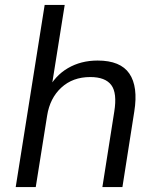

<svg xmlns="http://www.w3.org/2000/svg" viewBox="-20 -756 635 776"><path d="M43.5 0 160.5 -736H241.5L186.4 -390.7H171.9Q201.9 -450 254.5 -480.6Q307.1 -511.3 374.4 -511.3Q466.9 -511.3 502.8 -458.6Q538.8 -405.9 522.8 -305.8L474.8 0H393.8L441.8 -304.7Q454 -380 429.7 -412.3Q405.5 -444.6 344.8 -444.6Q274 -444.6 227.8 -401.9Q181.6 -359.3 170.5 -288.6L124.5 0Z"/></svg>

Font: Mulish ExtraLight
Style: Italic
Weight: 200
Italic angle: -9°
Designer: Vernon Adams
Foundry: Vernon Adams
Version: Version 3.603